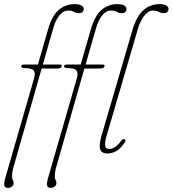

<svg xmlns="http://www.w3.org/2000/svg" viewBox="-42 -739 840 934"><path d="M61.5 -417Q61.5 -425 75.5 -425H142.5L191 -593.5Q210 -661.5 243.2 -690.2Q276.5 -719 321.5 -719Q343.5 -719 354.5 -712Q365.5 -705 365.5 -695.5Q365.5 -688 360.2 -681.5Q355 -675 343.5 -675Q328 -675 318 -681.2Q308 -687.5 289 -687.5Q262 -687.5 240 -654.5Q227 -634.5 219 -607.5Q211 -580.5 200.5 -544.5L166.5 -425H250Q258.5 -425 258.5 -418.5Q258.5 -405.5 233.5 -405.5H160.5L21.5 81Q16.5 99.5 16.5 119.5Q16.5 130.5 20.5 136.8Q24.5 143 24.5 152Q24.5 161.5 16.2 168.2Q8 175 -3.5 175Q-18.5 175 -21 163Q-23.5 151 -14 119L123.5 -357Q131 -382.5 122.8 -395Q114.5 -407.5 80.5 -407.5Q61.5 -407.5 61.5 -417ZM269.5 -417Q269.5 -425 283.5 -425H350.5L399 -593.5Q418 -661.5 451.2 -690.2Q484.5 -719 529.5 -719Q551.5 -719 562.5 -712Q573.5 -705 573.5 -695.5Q573.5 -688 568.2 -681.5Q563 -675 551.5 -675Q536 -675 526 -681.2Q516 -687.5 497 -687.5Q470 -687.5 448 -654.5Q435 -634.5 427 -607.5Q419 -580.5 408.5 -544.5L374.5 -425H458Q466.5 -425 466.5 -418.5Q466.5 -405.5 441.5 -405.5H368.5L229.5 81Q224.5 99.5 224.5 119.5Q224.5 130.5 228.5 136.8Q232.5 143 232.5 152Q232.5 161.5 224.2 168.2Q216 175 204.5 175Q189.5 175 187 163Q184.5 151 194 119L331.5 -357Q339 -382.5 330.8 -395Q322.5 -407.5 288.5 -407.5Q269.5 -407.5 269.5 -417ZM734.5 -719Q756.5 -719 767.2 -712Q778 -705 778 -695.5Q778 -688 772.8 -681.5Q767.5 -675 756 -675Q740.5 -675 730.5 -681.2Q720.5 -687.5 701.5 -687.5Q687 -687.5 675.5 -678.5Q664 -669.5 653 -653Q638.5 -630 630.8 -605.5Q623 -581 613 -544.5L477 -80Q466 -42 470.2 -28Q474.5 -14 488.5 -14Q501 -14 515 -22Q529 -30 547 -53Q556 -66.5 564.5 -61.5Q572.5 -57 564.5 -45Q544.5 -16 524.2 -4.2Q504 7.5 479 7.5Q453.5 7.5 445.8 -11.8Q438 -31 452 -79.5L602.5 -593.5Q622.5 -661 656 -690Q689.5 -719 734.5 -719Z"/></svg>

Font: Fraunces144ptSuperSoftThinItalic
Style: Italic
Weight: 100
Italic angle: -16°
Version: Version 1.000;[0bf87f6ff]